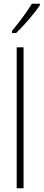

<svg xmlns="http://www.w3.org/2000/svg" viewBox="-20 -1015 235 1035"><path d="M195 -987V-995H152C120 -944 89 -902 45 -849V-837H67C106 -874 164 -940 195 -987ZM107 0V-760H70V0Z"/></svg>

Font: Noto Sans Lao UI ExtCond ExtLt
Style: Regular
Weight: 200
Width: 2
Designer: Monotype Design Team
Foundry: Monotype Imaging Inc.
Version: Version 2.000